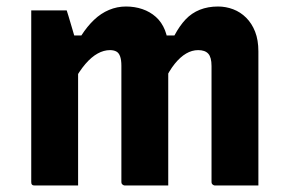

<svg xmlns="http://www.w3.org/2000/svg" viewBox="-20 -570 890 590"><path d="M774 0Q756 0 731 0Q706 0 682 0Q658 0 641 0Q638 0 635.5 -1.5Q633 -3 631.5 -5Q630 -7 630 -11Q630 -48 630 -85Q630 -122 630 -158.5Q630 -195 630 -231Q630 -267 630 -301Q630 -335 630 -367Q630 -394 620 -405Q610 -416 589 -416Q570 -416 552 -405.5Q534 -395 517 -374Q500 -353 485 -321L465 -461H516Q532 -491 550.5 -510.5Q569 -530 594 -540Q619 -550 650 -550Q674 -550 696.5 -541.5Q719 -533 736.5 -515.5Q754 -498 764 -472.5Q774 -447 774 -412Q774 -383 774 -347Q774 -311 774 -270.5Q774 -230 774 -187Q774 -144 774 -100Q774 -75 774 -50Q774 -25 774 0ZM497 0Q482 0 455 0Q428 0 403 0Q378 0 364 0Q361 0 358.5 -1.5Q356 -3 354.5 -5Q353 -7 353 -11Q353 -48 353 -85.5Q353 -123 353 -159Q353 -195 353 -231Q353 -267 353 -301Q353 -335 353 -368Q353 -386 349 -397Q345 -408 337 -412Q329 -416 318 -416Q299 -416 280 -405.5Q261 -395 242.5 -373.5Q224 -352 206 -319L181 -461H230Q248 -489 269 -509Q290 -529 315 -539.5Q340 -550 367 -550Q394 -550 417.5 -542Q441 -534 459 -518Q477 -502 487 -477Q497 -452 497 -418Q497 -398 497 -362Q497 -326 497 -274Q497 -222 497 -153.5Q497 -85 497 0ZM220 0Q206 0 188.5 0Q171 0 153 0Q135 0 117.5 0Q100 0 87 0Q84 0 82 -0.5Q80 -1 78.5 -2.5Q77 -4 76.5 -6Q76 -8 76 -11Q76 -83 76 -154Q76 -225 76 -296Q76 -367 76 -438Q76 -465 76 -490Q76 -515 76 -538Q87 -538 101 -538Q115 -538 130.5 -538Q146 -538 160 -538Q174 -538 185 -538Q185 -538 190.5 -520.5Q196 -503 202.5 -480Q209 -457 214.5 -439Q220 -421 220 -421Q220 -355 220 -285Q220 -215 220 -143.5Q220 -72 220 0Z"/></svg>

Font: Recursive
Style: Bold
Weight: 700
Version: Version 1.085